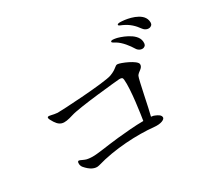

<svg xmlns="http://www.w3.org/2000/svg" viewBox="-129 -1017 1256 1138"><g transform="rotate(-30 499.0 -447.5)"><path d="M653 -577C635 -579 632 -558 583 -540C534 -521 225 -504 202 -505C171 -507 148 -518 140 -513C134 -510 137 -501 141 -493C174 -429 200 -427 271 -449C330 -468 602 -494 617 -495C632 -495 640 -493 641 -478C648 -408 623 -246 617 -209C561 -209 489 -202 438 -197C353 -188 286 -175 250 -176C214 -177 206 -182 194 -187C182 -192 168 -201 163 -195C157 -190 157 -168 169 -154C197 -121 229 -103 259 -112C388 -150 544 -157 655 -146C702 -141 729 -156 729 -169C729 -185 713 -194 694 -202C689 -205 680 -207 669 -208C681 -250 716 -436 726 -456C738 -477 770 -483 769 -510C768 -537 672 -576 653 -577ZM723 -714C706 -717 689 -720 687 -711C685 -704 699 -699 709 -693C743 -673 774 -631 789 -606C802 -583 825 -579 837 -584C849 -589 854 -598 852 -618C847 -680 739 -711 723 -714ZM945 -707C933 -767 836 -782 807 -784C793 -785 773 -787 771 -778C770 -771 785 -767 796 -762C835 -744 860 -720 883 -688C899 -666 922 -665 933 -671C945 -677 949 -687 945 -707Z"/></g></svg>

Font: Shippori Mincho
Style: Regular
Weight: 400
Designer: Bonji Tadano  Ryoko NISHIZUKA  (kana & ideographs); Frank Grießhammer (Latin, Greek & Cyrillic); Wenlong ZHANG  (bopomof
Foundry: Adobe Systems Incorporated
Version: Version 1.003;PS 1.001;hotconv 16.6.54;makeotf.lib2.5.65590